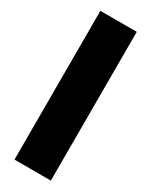

<svg xmlns="http://www.w3.org/2000/svg" viewBox="-213 -760 732 921"><g transform="rotate(30 153.0 -299.0)"><path d="M48.5 113V-711H250V113Z"/></g></svg>

Font: Anybody UltraExpanded ExtraBold
Style: Regular
Weight: 800
Width: 9
Designer: Tyler Finck
Foundry: Etcetera Type Company
Version: Version 1.010; ttfautohint (v1.8.3) -l 8 -r 50 -G 200 -x 14 